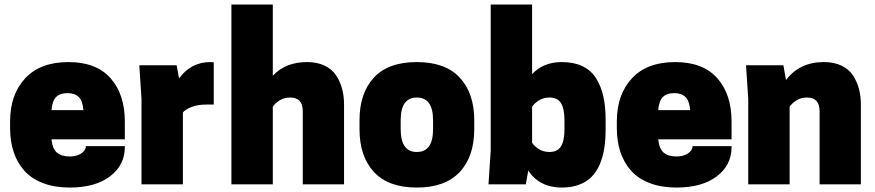

<svg xmlns="http://www.w3.org/2000/svg" viewBox="-20 -820 3893 854"><path d="M535.2 -200.2H209Q213.4 -157.7 233.6 -140.9Q253.9 -124 291 -124Q320.8 -124 341.3 -137.5Q361.8 -150.9 361.8 -169.9H535.2V-166Q535.2 -85.4 469.5 -35.6Q403.8 14.2 290 14.2Q223.6 14.2 172.4 -5.1Q121.1 -24.4 89.1 -59.8Q57.1 -95.2 41 -143.1Q24.9 -190.9 24.9 -250V-279.8Q24.9 -399.4 92 -471.7Q159.2 -543.9 284.2 -543.9Q408.2 -543.9 471.7 -472.2Q535.2 -400.4 535.2 -279.8ZM209 -330.1H351.1Q347.7 -371.1 330.3 -388.4Q313 -405.8 279.8 -405.8Q246.6 -405.8 229.5 -388.4Q212.4 -371.1 209 -330.1Z M915.5 -543.9Q925.8 -543.9 930.7 -543V-355H900.4Q859.4 -355 832 -344.2Q804.7 -333.5 793.5 -319.8V0H609.4V-379.9L599.6 -529.8H765.6L776.4 -471.2Q829.6 -543.9 915.5 -543.9Z M1193.4 -799.8V-482.9Q1249.5 -543.9 1345.7 -543.9Q1390.6 -543.9 1423.8 -528.1Q1457 -512.2 1475.1 -484.6Q1493.2 -457 1501.7 -424.8Q1510.3 -392.6 1510.3 -355V0H1326.7V-325.2Q1326.7 -386.2 1270.5 -386.2Q1243.7 -386.2 1223.4 -373.3Q1203.1 -360.4 1193.4 -345.2V0H1009.3V-799.8Z M1579.1 -245.1V-285.2Q1579.1 -405.8 1643.1 -474.9Q1707 -543.9 1834 -543.9Q1960.9 -543.9 2025.1 -474.6Q2089.4 -405.3 2089.4 -285.2V-245.1Q2089.4 -124.5 2025.1 -55.2Q1960.9 14.2 1834 14.2Q1707 14.2 1643.1 -55.2Q1579.1 -124.5 1579.1 -245.1ZM1834 -144Q1906.2 -144 1906.2 -245.1V-285.2Q1906.2 -386.2 1834 -386.2Q1762.2 -386.2 1762.2 -285.2V-245.1Q1762.2 -144 1834 -144Z M2346.7 -799.8V-490.2Q2396.5 -543.9 2479 -543.9Q2532.2 -543.9 2570.6 -525.6Q2608.9 -507.3 2631.1 -472.2Q2653.3 -437 2663.6 -391.1Q2673.8 -345.2 2673.8 -285.2V-245.1Q2673.8 -197.3 2667.5 -158.4Q2661.1 -119.6 2647 -87.2Q2632.8 -54.7 2610.4 -32.5Q2587.9 -10.3 2554.9 2Q2522 14.2 2479 14.2Q2380.4 14.2 2329.6 -61L2318.8 0H2152.8L2162.6 -149.9V-799.8ZM2346.7 -345.2V-185.1Q2356.4 -169.9 2376.7 -157Q2397 -144 2423.8 -144Q2460 -144 2475.3 -169.2Q2490.7 -194.3 2490.7 -245.1V-285.2Q2490.7 -335.9 2475.3 -361.1Q2460 -386.2 2423.8 -386.2Q2397 -386.2 2376.7 -373.3Q2356.4 -360.4 2346.7 -345.2Z M3233.9 -200.2H2907.7Q2912.1 -157.7 2932.4 -140.9Q2952.6 -124 2989.7 -124Q3019.5 -124 3040 -137.5Q3060.5 -150.9 3060.5 -169.9H3233.9V-166Q3233.9 -85.4 3168.2 -35.6Q3102.5 14.2 2988.8 14.2Q2922.4 14.2 2871.1 -5.1Q2819.8 -24.4 2787.8 -59.8Q2755.9 -95.2 2739.7 -143.1Q2723.6 -190.9 2723.6 -250V-279.8Q2723.6 -399.4 2790.8 -471.7Q2857.9 -543.9 2982.9 -543.9Q3106.9 -543.9 3170.4 -472.2Q3233.9 -400.4 3233.9 -279.8ZM2907.7 -330.1H3049.8Q3046.4 -371.1 3029.1 -388.4Q3011.7 -405.8 2978.5 -405.8Q2945.3 -405.8 2928.2 -388.4Q2911.1 -371.1 2907.7 -330.1Z M3809.1 0H3625.5V-325.2Q3625.5 -386.2 3569.3 -386.2Q3542.5 -386.2 3522.2 -373.3Q3502 -360.4 3492.2 -345.2V0H3308.1V-379.9L3298.3 -529.8H3464.4L3476.1 -463.9Q3536.1 -543.9 3644.5 -543.9Q3689.5 -543.9 3722.7 -528.1Q3755.9 -512.2 3773.9 -484.6Q3792 -457 3800.5 -424.8Q3809.1 -392.6 3809.1 -355Z"/></svg>

Font: Cooper Hewitt
Style: Heavy
Weight: 713
Designer: Village Type and Design LLC
Foundry: Cooper Hewitt Smithsonian Design Museum
Version: 1.000